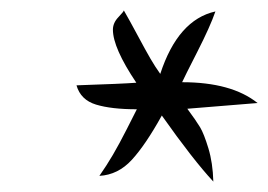

<svg xmlns="http://www.w3.org/2000/svg" viewBox="-20 -753 515 369"><path d="M127 -589Q216 -592 242 -594Q197 -661 197 -696Q197 -709 207.5 -720Q218 -731 218 -733Q229 -714 244.5 -685Q260 -656 269 -640.5Q278 -625 288 -611Q322 -715 394 -731Q384 -702 359 -653Q334 -604 330 -595Q425 -595 475 -555L340 -544Q357 -521 364.5 -508.5Q372 -496 380.5 -468Q389 -440 390 -404Q351 -446 291 -531Q260 -475 233.5 -446Q207 -417 171 -415Q185 -435 197 -455.5Q209 -476 223.5 -504.5Q238 -533 243 -543Q194 -543 164.5 -552Q135 -561 127 -589Z"/></svg>

Font: TypoPRO Dancing Script
Style: Bold
Weight: 700
Designer: Pablo Impallari
Foundry: Pablo Impallari. www.impallari.com Igino Marini. www.ikern.com
Version: Version 1.002